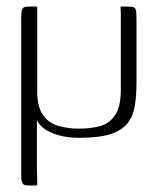

<svg xmlns="http://www.w3.org/2000/svg" viewBox="-20 -419 492 588"><path d="M223 3Q175 3 140 -11.5Q105 -26 93 -51Q93 -19 93 -1Q93 17 93 35.5Q93 54 93 85Q93 93 93 101.5Q93 110 93.5 118.5Q94 127 94 135Q94 143 94 149Q86 149 78.5 149Q71 149 64 149Q53 149 49 142Q45 135 45 122Q45 33 45 -45Q45 -123 45 -200.5Q45 -278 45 -368Q45 -384 48 -390.5Q51 -397 57.5 -398Q64 -399 73 -399Q73 -399 76.5 -399Q80 -399 84 -399Q88 -399 91 -399Q94 -399 94 -399Q94 -396 94 -393Q94 -390 94 -386Q94 -322 94 -258.5Q94 -195 94 -130Q96 -87 113.5 -64Q131 -41 160 -33Q189 -25 222 -25Q257 -25 285.5 -32.5Q314 -40 332 -65.5Q350 -91 350 -145Q350 -205 350 -263Q350 -321 350 -380Q350 -386 349.5 -390.5Q349 -395 349 -399Q350 -399 353 -399Q356 -399 359.5 -399Q363 -399 366 -399Q369 -399 370 -399Q381 -399 387.5 -397.5Q394 -396 396 -388.5Q398 -381 398 -360V-168Q398 -127 393 -95.5Q388 -64 371 -42Q354 -20 319 -8.5Q284 3 223 3Z"/></svg>

Font: Genos Light
Style: Regular
Weight: 300
Designer: Robert E. Leuschke
Foundry: Robert E. Leuschke
Version: Version 1.010